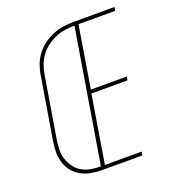

<svg xmlns="http://www.w3.org/2000/svg" viewBox="-133 -841 866 947"><g transform="rotate(-20 300.0 -367.5)"><path d="M239 0 360 -735H574L571 -716H378L325 -392H514L510 -373H321L263 -19H456L453 0ZM239 0Q210 0 182.5 -5.5Q155 -11 131.5 -24Q108 -37 91 -58.5Q74 -80 66 -106Q58 -132 58 -160.5Q58 -189 63 -218L117 -544Q121 -571 131 -597.5Q141 -624 159 -647.5Q177 -671 201 -688.5Q225 -706 251.5 -716.5Q278 -727 305.5 -731Q333 -735 360 -735L357 -716Q332 -716 307 -712.5Q282 -709 258 -699Q234 -689 212 -673Q190 -657 174 -635.5Q158 -614 149 -589.5Q140 -565 136 -541L82 -215Q78 -189 78 -163Q78 -137 86 -114Q94 -91 108.5 -71.5Q123 -52 144 -40Q165 -28 190.5 -23.5Q216 -19 242 -19Z"/></g></svg>

Font: Iosevka Thin Extended Oblique
Style: Regular
Weight: 100
Width: 7
Italic angle: -9°
Monospace: yes
Designer: Belleve Invis
Foundry: Belleve Invis
Version: Version 32.5.0; ttfautohint (v1.8.4)